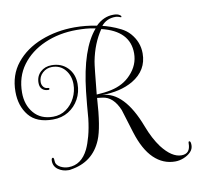

<svg xmlns="http://www.w3.org/2000/svg" viewBox="-91 -693 878 847"><g transform="rotate(-10 348.0 -269.5)"><path d="M627 73Q573 73 532 33.5Q491 -6 466 -87L434 -191Q408 -254 360 -260L336 -263Q328 -131 306 -79Q268 13 167 28Q165 28 162 29H157Q131 29 111 15Q91 1 91 -24Q91 -37 98 -37Q103 -37 103 -22Q103 -4 123 7Q140 16 159 16Q217 16 248 -47Q259 -70 268 -103.5Q277 -137 282 -180Q284 -210 287 -240Q290 -270 293 -300Q314 -487 383 -566Q361 -571 340 -572.5Q319 -574 299 -574Q220 -574 155 -545.5Q90 -517 52 -465.5Q14 -414 14 -343Q14 -288 45 -251.5Q76 -215 131 -215Q164 -215 189.5 -233Q215 -251 229.5 -280Q244 -309 244 -341Q244 -379 222 -405.5Q200 -432 163 -432Q139 -432 121 -415.5Q103 -399 103 -375Q103 -362 110.5 -353Q118 -344 130 -344Q136 -344 136 -340Q136 -335 131 -335Q114 -335 103.5 -344.5Q93 -354 93 -373Q93 -403 113 -421.5Q133 -440 163 -440Q207 -440 234.5 -411.5Q262 -383 262 -339Q262 -302 245 -271Q228 -240 198 -221.5Q168 -203 128 -203Q55 -203 20.5 -245.5Q-14 -288 -14 -352Q-14 -427 28.5 -479.5Q71 -532 141 -559.5Q211 -587 292 -587Q317 -587 341.5 -584.5Q366 -582 391 -577Q426 -612 470 -612Q487 -612 495.5 -607Q504 -602 504 -599Q504 -595 502 -595Q497 -597 490.5 -599Q484 -601 477 -601Q438 -601 414 -572Q428 -569 449.5 -561.5Q471 -554 494 -542.5Q517 -531 533 -513Q568 -473 568 -422Q568 -346 499 -305Q442 -272 360 -272Q459 -267 521 -103Q543 -45 572 -6Q616 51 659 51Q699 51 699 5Q699 -4 703 -4Q710 -4 710 14Q710 32 697 45Q684 58 665 65.5Q646 73 627 73ZM337 -278Q355 -279 371.5 -281Q388 -283 402 -286Q458 -298 492 -335Q531 -376 531 -429Q531 -529 407 -559Q368 -502 353 -424Q351 -414 347 -377Q343 -340 337 -278Z"/></g></svg>

Font: Updock
Style: Regular
Weight: 400
Designer: Robert E. Leuschke
Foundry: Robert E. Leuschke
Version: Version 1.010; ttfautohint (v1.8.4.7-5d5b)